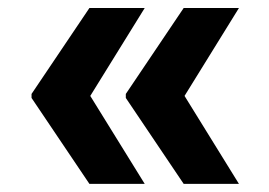

<svg xmlns="http://www.w3.org/2000/svg" viewBox="-20 -534 666 476"><path d="M291.9 -301.1V-291.2L435.4 -78.1H572.4L437.5 -296.2L572.4 -514.2H435.4ZM201.7 -78.1H338.8L203.8 -296.2L338.8 -514.2H201.7L58.2 -301.1V-291.2Z"/></svg>

Font: Inter-Hewn
Style: Bold
Weight: 700
Designer: Rasmus Andersson
Foundry: rsms
Version: Version 3.012;git-f93a4a705